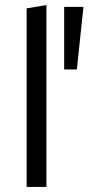

<svg xmlns="http://www.w3.org/2000/svg" viewBox="-20 -737 349 757"><path d="M85 0V-704L163 -717V0ZM283 -463H233V-710H309Z"/></svg>

Font: EauTest Medium
Style: Regular
Weight: 500
Designer: Christian Thalmann (Catharsis Fonts)
Version: Version 0.001;PS 000.001;hotconv 1.0.88;makeotf.lib2.5.64775